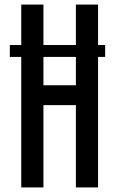

<svg xmlns="http://www.w3.org/2000/svg" viewBox="-20 -820 503 840"><path d="M73 0V-571H23V-623H73V-800H170V-623H312V-800H409V-623H440V-571H409V0H312V-360H170V0ZM170 -447H312V-571H170Z"/></svg>

Font: Big Shoulders Text SemiBold
Style: Regular
Weight: 600
Designer: Patric King
Foundry: XO Type Co
Version: Version 1.000; ttfautohint (v1.8.2)